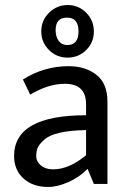

<svg xmlns="http://www.w3.org/2000/svg" viewBox="-20 -731 515 763"><path d="M322 -273V-317Q322 -398 238 -398Q172 -398 100 -355L71 -415Q155 -468 252 -468Q320 -468 363.5 -433.5Q407 -399 407 -327V0H353L328 -60Q296 -27 252 -7.5Q208 12 172 12Q110 12 73 -22Q36 -56 36 -111Q36 -273 322 -273ZM191 -58Q254 -58 322 -114V-214Q196 -212 156 -176Q137 -159 130.5 -145.5Q124 -132 124 -110.5Q124 -89 142.5 -73.5Q161 -58 191 -58ZM248 -552Q292 -552 292 -606.5Q292 -661 246.5 -661Q201 -661 201 -611Q201 -586 213 -569Q225 -552 248 -552ZM248.5 -502Q205 -502 174.5 -532.5Q144 -563 144 -606.5Q144 -650 175 -680.5Q206 -711 249 -711Q292 -711 322.5 -680.5Q353 -650 353 -606Q353 -562 322.5 -532Q292 -502 248.5 -502Z"/></svg>

Font: Average Sans
Style: Regular
Weight: 400
Designer: Eduardo Rodriguez Tunni
Foundry: Eduardo Rodriguez Tunni
Version: Version 1.002